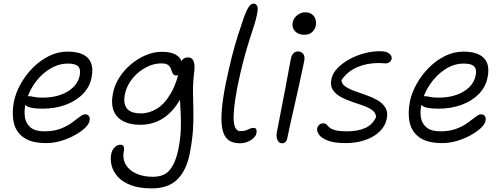

<svg xmlns="http://www.w3.org/2000/svg" viewBox="-20 -780 2778 1060"><path d="M235 10Q156 10 112.5 -19.5Q69 -49 56.5 -101Q44 -153 57 -220Q67 -268 94 -316.5Q121 -365 161 -405.5Q201 -446 250 -470.5Q299 -495 353 -495Q405 -495 437.5 -479.5Q470 -464 482.5 -433Q495 -402 486 -354Q476 -300 437.5 -261Q399 -222 341.5 -201Q284 -180 216 -180Q149 -180 128 -194.5Q107 -209 110 -227Q112 -238 119 -243.5Q126 -249 140 -249Q151 -249 167 -245Q183 -241 216 -241Q271 -241 314.5 -256.5Q358 -272 385.5 -299.5Q413 -327 420 -363Q427 -396 412.5 -412.5Q398 -429 354 -429Q313 -429 275 -410.5Q237 -392 205 -360Q173 -328 151 -287Q129 -246 120 -201Q112 -161 118.5 -128Q125 -95 150.5 -75Q176 -55 225 -55Q276 -55 313 -69Q350 -83 376 -102Q402 -121 420 -135Q438 -149 450 -149Q464 -149 471 -139Q478 -129 474 -111Q470 -93 448 -72.5Q426 -52 391.5 -33Q357 -14 316.5 -2Q276 10 235 10Z M819 260Q748 260 701.5 242Q655 224 629.5 195Q604 166 596 133Q588 100 594 71Q597 50 612 34.5Q627 19 644 19Q657 19 662 27Q667 35 664 51Q655 94 673.5 127Q692 160 731.5 178Q771 196 824 196Q887 196 918 157.5Q949 119 964 48Q976 -12 978 -61.5Q980 -111 977.5 -155Q975 -199 973 -241Q971 -283 976 -328L1010 -313Q991 -256 964.5 -214.5Q938 -173 905.5 -145.5Q873 -118 835 -104.5Q797 -91 755 -91Q698 -91 660 -111Q622 -131 607 -170Q592 -209 604 -267Q613 -312 639 -352.5Q665 -393 703 -425Q741 -457 785 -475.5Q829 -494 873 -494Q922 -494 948 -479.5Q974 -465 982 -443Q990 -421 985 -397Q983 -387 973.5 -375Q964 -363 955 -363Q940 -363 934.5 -373Q929 -383 925 -396.5Q921 -410 909.5 -420Q898 -430 871 -430Q836 -430 803 -416Q770 -402 742.5 -378.5Q715 -355 696 -325Q677 -295 670 -262Q659 -210 680 -182Q701 -154 758 -154Q804 -154 846.5 -180Q889 -206 923.5 -265.5Q958 -325 978 -424Q981 -444 990.5 -453.5Q1000 -463 1019 -463Q1034 -463 1042.5 -452.5Q1051 -442 1053 -425.5Q1055 -409 1053 -390Q1045 -325 1045.5 -273Q1046 -221 1047.5 -171.5Q1049 -122 1045.5 -64.5Q1042 -7 1027 71Q1008 163 958 211.5Q908 260 819 260Z M1305 11Q1282 11 1261.5 4Q1241 -3 1226.5 -22Q1212 -41 1206 -77.5Q1200 -114 1204.5 -172.5Q1209 -231 1226 -317Q1244 -404 1260.5 -468.5Q1277 -533 1294 -586Q1311 -639 1329 -691Q1344 -730 1355.5 -745Q1367 -760 1380 -760Q1394 -760 1400 -746.5Q1406 -733 1399 -701Q1394 -674 1383.5 -641.5Q1373 -609 1358.5 -564Q1344 -519 1326.5 -454.5Q1309 -390 1290 -297Q1277 -228 1272.5 -182Q1268 -136 1271 -108Q1274 -80 1283.5 -68Q1293 -56 1306 -56Q1327 -56 1339 -60.5Q1351 -65 1359.5 -69.5Q1368 -74 1378 -74Q1392 -74 1395 -66Q1398 -58 1396 -45Q1392 -23 1364.5 -6Q1337 11 1305 11Z M1537 11Q1525 11 1517.5 2Q1510 -7 1507.5 -22Q1505 -37 1509 -53Q1525 -137 1536.5 -195Q1548 -253 1556 -296Q1564 -339 1571 -376.5Q1578 -414 1586 -456Q1588 -468 1593.5 -477Q1599 -486 1606.5 -491Q1614 -496 1625 -496Q1643 -496 1653.5 -483Q1664 -470 1660 -445Q1655 -422 1646 -379.5Q1637 -337 1625.5 -285Q1614 -233 1602 -181Q1590 -129 1580.5 -85.5Q1571 -42 1566 -17Q1564 -4 1556.5 3.5Q1549 11 1537 11ZM1659 -588Q1627 -588 1608.5 -608Q1590 -628 1596 -657Q1601 -680 1621 -696Q1641 -712 1665 -712Q1688 -712 1702.5 -701Q1717 -690 1722 -672.5Q1727 -655 1723 -636Q1720 -620 1704.5 -604Q1689 -588 1659 -588Z M1888 10Q1824 10 1789 -4Q1754 -18 1741 -37Q1728 -56 1731 -70Q1733 -82 1742 -90.5Q1751 -99 1763 -99Q1777 -99 1783 -92.5Q1789 -86 1798 -77Q1807 -68 1829.5 -61.5Q1852 -55 1897 -55Q1953 -55 1994.5 -72.5Q2036 -90 2056 -133Q2056 -156 2036 -171Q2016 -186 1985 -197Q1954 -208 1921 -219Q1888 -230 1860 -245.5Q1832 -261 1817 -284.5Q1802 -308 1810 -344Q1816 -375 1842.5 -403Q1869 -431 1908 -452.5Q1947 -474 1992.5 -486Q2038 -498 2081 -497Q2105 -497 2118.5 -490.5Q2132 -484 2138 -474.5Q2144 -465 2142 -455Q2140 -444 2131 -437Q2122 -430 2107 -430Q2104 -430 2099 -430.5Q2094 -431 2086.5 -431.5Q2079 -432 2070 -432Q2006 -432 1953 -409.5Q1900 -387 1865 -338Q1866 -317 1886 -303Q1906 -289 1937.5 -277.5Q1969 -266 2002.5 -254.5Q2036 -243 2064.5 -226.5Q2093 -210 2108 -185Q2123 -160 2115 -123Q2108 -91 2087 -66Q2066 -41 2035 -24Q2004 -7 1966.5 1.5Q1929 10 1888 10Z M2421 10Q2342 10 2298.5 -19.5Q2255 -49 2242.5 -101Q2230 -153 2243 -220Q2253 -268 2280 -316.5Q2307 -365 2347 -405.5Q2387 -446 2436 -470.5Q2485 -495 2539 -495Q2616 -495 2651 -460Q2686 -425 2672 -354Q2662 -300 2623.5 -261Q2585 -222 2527.5 -201Q2470 -180 2402 -180Q2335 -180 2314 -194.5Q2293 -209 2296 -227Q2298 -238 2305 -243.5Q2312 -249 2326 -249Q2337 -249 2353 -245Q2369 -241 2402 -241Q2457 -241 2500.5 -256.5Q2544 -272 2571.5 -299.5Q2599 -327 2606 -363Q2613 -396 2598.5 -412.5Q2584 -429 2540 -429Q2486 -429 2437 -397Q2388 -365 2353 -313Q2318 -261 2306 -201Q2298 -161 2304.5 -128Q2311 -95 2336.5 -75Q2362 -55 2411 -55Q2462 -55 2499 -69Q2536 -83 2562 -102Q2588 -121 2606 -135Q2624 -149 2636 -149Q2650 -149 2657 -139Q2664 -129 2660 -111Q2656 -93 2634 -72.5Q2612 -52 2577.5 -33Q2543 -14 2502.5 -2Q2462 10 2421 10Z"/></svg>

Font: Shantell Sans Light
Style: Italic
Weight: 300
Italic angle: -11°
Designer: Stephen Nixon, Anya Danilova, Shantell Martin
Foundry: Arrow Type
Version: Version 1.008;[ac192a2d6]